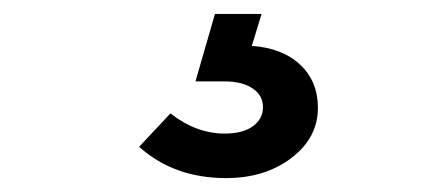

<svg xmlns="http://www.w3.org/2000/svg" viewBox="-20 -20 640 276"><path d="M305 236Q230 236 180 191L225 143Q262 172 303 172Q329 172 343.5 161.5Q358 151 358 134Q358 117 343 107Q328 97 303 97H261L289 0H356L342 46Q386 49 411.5 73Q437 97 437 135Q437 178 399 207Q361 236 305 236Z"/></svg>

Font: Red Hat Display ExtraBold
Style: Regular
Weight: 800
Designer: Pentagram, MCKL
Foundry: Pentagram, MCKL
Version: Version 1.023